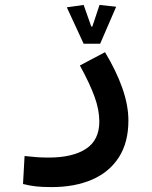

<svg xmlns="http://www.w3.org/2000/svg" viewBox="-20 -534 626 790"><path d="M192.4 235.8Q153.3 235.8 127.7 232.9Q102.1 230 74.7 223.1L81.1 107.9Q108.9 110.8 129.2 112.5Q149.4 114.3 180.7 114.3Q278.8 114.3 333.7 78.4Q388.7 42.5 388.7 -34.2Q388.7 -82 368.9 -136.5Q349.1 -190.9 308.6 -264.6L412.1 -319.3Q458.5 -242.2 483.4 -171.6Q508.3 -101.1 508.3 -38.1Q508.3 52.2 469 113.3Q429.7 174.3 358.6 205.1Q287.6 235.8 192.4 235.8ZM324.2 -354 254.9 -503.9 324.2 -513.7 355.5 -424.8H359.9L389.6 -513.7L458 -506.3L392.1 -354Z"/></svg>

Font: Cascadia Mono NF SemiBold
Style: Regular
Weight: 600
Monospace: yes
Designer: Aaron Bell
Foundry: Saja Typeworks
Version: Version 2404.023; ttfautohint (v1.8.4)